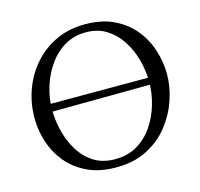

<svg xmlns="http://www.w3.org/2000/svg" viewBox="-106 -830 1000 960"><g transform="rotate(-15 394.0 -350.0)"><path d="M131 -336V-376H659V-340ZM413 -716Q501 -716 564 -685Q627 -654 667.5 -603.5Q708 -553 727 -491.5Q746 -430 746 -369Q746 -305 723.5 -237.5Q701 -170 656 -112.5Q611 -55 542.5 -19.5Q474 16 382 16Q294 16 231 -14.5Q168 -45 127.5 -95Q87 -145 68 -205.5Q49 -266 49 -327Q49 -404 74.5 -474Q100 -544 148 -598.5Q196 -653 263 -684.5Q330 -716 413 -716ZM408 -676Q345 -676 296.5 -647Q248 -618 214.5 -570Q181 -522 163 -464.5Q145 -407 145 -349Q144 -298 157 -241.5Q170 -185 198.5 -136Q227 -87 273.5 -56Q320 -25 387 -25Q452 -25 501 -54Q550 -83 583 -131.5Q616 -180 633 -238Q650 -296 650 -353Q650 -412 634.5 -469.5Q619 -527 588.5 -573.5Q558 -620 513 -648Q468 -676 408 -676Z"/></g></svg>

Font: Lora Italic
Style: Italic
Weight: 400
Italic angle: -3°
Designer: Olga Karpushina, Alexei Vanyashin (Cyrillic)
Foundry: Cyreal
Version: Version 2.210; ttfautohint (v1.8.1.43-b0c9)